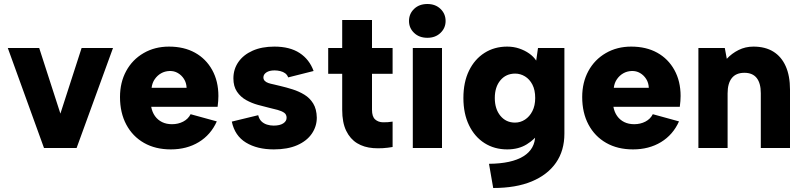

<svg xmlns="http://www.w3.org/2000/svg" viewBox="-20 -740 4019 960"><path d="M176 -500 282 -172 388 -500H545L363 0H200L19 -500Z M834 7Q757 7 700 -25.5Q643 -58 611.5 -117Q580 -176 580 -255Q580 -328 611 -385Q642 -442 698 -474.5Q754 -507 825 -507Q900 -507 955 -476.5Q1010 -446 1041 -390Q1072 -334 1072 -260Q1072 -248 1071 -235Q1070 -222 1068 -206H736Q741 -179 755 -159.5Q769 -140 790.5 -129.5Q812 -119 840 -119Q871 -119 896 -132Q921 -145 933 -169L1064 -133Q1034 -66 974 -29.5Q914 7 834 7ZM913 -301Q912 -326 900 -345Q888 -364 869 -375Q850 -386 827 -385Q804 -384 785.5 -373.5Q767 -363 754 -344.5Q741 -326 738 -301Z M1271 -164Q1276 -144 1287.5 -133Q1299 -122 1315 -117Q1331 -112 1348 -112Q1379 -112 1396 -123Q1413 -134 1413 -151Q1413 -168 1400.5 -176.5Q1388 -185 1368 -190.5Q1348 -196 1326 -201Q1301 -207 1270 -215.5Q1239 -224 1211 -239.5Q1183 -255 1165 -281.5Q1147 -308 1147 -348Q1147 -394 1172 -430Q1197 -466 1243 -486.5Q1289 -507 1352 -507Q1429 -507 1478 -475Q1527 -443 1548 -385L1421 -353Q1416 -366 1406 -373.5Q1396 -381 1381.5 -384.5Q1367 -388 1353 -388Q1327 -388 1312 -378Q1297 -368 1297 -353Q1297 -343 1303.5 -336Q1310 -329 1321.5 -325Q1333 -321 1348.5 -318Q1364 -315 1382 -310Q1412 -303 1443.5 -293Q1475 -283 1502 -266.5Q1529 -250 1546 -222.5Q1563 -195 1564 -152Q1564 -108 1539 -71.5Q1514 -35 1466 -14Q1418 7 1349 7Q1266 7 1210 -27Q1154 -61 1139 -132Z M1691 -500V-640H1840V-500H1943V-371H1840V-191Q1840 -157 1855.5 -143Q1871 -129 1895 -128.5Q1919 -128 1943 -132V-5Q1892 4 1846 0.5Q1800 -3 1765.5 -24Q1731 -45 1711 -86Q1691 -127 1691 -191V-371H1621V-500Z M2044 -500H2190V0H2044ZM2117 -551Q2076 -551 2050.5 -575.5Q2025 -600 2025 -635Q2025 -671 2050.5 -695.5Q2076 -720 2117 -720Q2157 -720 2182.5 -695.5Q2208 -671 2208 -635Q2208 -600 2182.5 -575.5Q2157 -551 2117 -551Z M2670 -500H2802V-72Q2802 13 2760 73.5Q2718 134 2639 167Q2560 200 2446 200L2425 79Q2538 78 2597 41.5Q2656 5 2656 -64V-66L2677 -78Q2655 -44 2614 -18.5Q2573 7 2516 7Q2452 7 2402.5 -24.5Q2353 -56 2325 -114Q2297 -172 2297 -250Q2297 -329 2325 -386.5Q2353 -444 2402.5 -475.5Q2452 -507 2516 -507Q2548 -507 2576 -497.5Q2604 -488 2626 -472.5Q2648 -457 2661 -437ZM2454 -250Q2454 -195 2482 -161Q2510 -127 2555 -127Q2582 -127 2605 -142Q2628 -157 2642 -184.5Q2656 -212 2656 -250Q2656 -290 2642 -317Q2628 -344 2605 -358Q2582 -372 2556 -372Q2510 -372 2482 -338.5Q2454 -305 2454 -250Z M3145 7Q3068 7 3011 -25.5Q2954 -58 2922.5 -117Q2891 -176 2891 -255Q2891 -328 2922 -385Q2953 -442 3009 -474.5Q3065 -507 3136 -507Q3211 -507 3266 -476.5Q3321 -446 3352 -390Q3383 -334 3383 -260Q3383 -248 3382 -235Q3381 -222 3379 -206H3047Q3052 -179 3066 -159.5Q3080 -140 3101.5 -129.5Q3123 -119 3151 -119Q3182 -119 3207 -132Q3232 -145 3244 -169L3375 -133Q3345 -66 3285 -29.5Q3225 7 3145 7ZM3224 -301Q3223 -326 3211 -345Q3199 -364 3180 -375Q3161 -386 3138 -385Q3115 -384 3096.5 -373.5Q3078 -363 3065 -344.5Q3052 -326 3049 -301Z M3472 -500H3604L3614 -446Q3639 -473 3673 -490Q3707 -507 3747 -507Q3806 -507 3846.5 -482Q3887 -457 3908.5 -409Q3930 -361 3930 -292V0H3784V-274Q3784 -324 3763.5 -350Q3743 -376 3702 -376Q3660 -376 3639 -349.5Q3618 -323 3618 -273V0H3472Z"/></svg>

Font: Albert Sans ExtraBold
Style: Regular
Weight: 800
Designer: Andreas Rasmussen
Foundry: a.Foundry
Version: Version 1.025